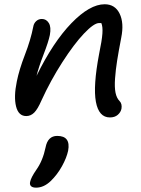

<svg xmlns="http://www.w3.org/2000/svg" viewBox="-20 -553 658 893"><path d="M491.2 -6.8Q439.5 -6.8 426 -79.6Q412.6 -152.3 440.9 -301.8Q454.1 -365.2 456.3 -397.2Q458.5 -429.2 451.2 -445.8H440.9Q417 -445.8 370.6 -397Q324.2 -348.1 269.8 -263.4Q215.3 -178.7 172.9 -85.9Q155.3 -45.4 139.2 -29.3Q123 -13.2 102.1 -13.2Q65.9 -13.2 54.7 -58.1Q43.5 -103 58.1 -173.8Q69.3 -229.5 95.9 -298.3Q122.6 -367.2 134.8 -429.2Q137.2 -444.3 148.2 -454.6Q159.2 -464.8 174.8 -464.8Q195.3 -464.8 207 -446Q218.8 -427.2 211.9 -390.1Q205.1 -357.4 182.6 -299.6Q160.2 -241.7 149.9 -200.2Q227.1 -357.4 312.3 -445.3Q397.5 -533.2 466.8 -533.2Q515.1 -533.2 536.4 -489.5Q557.6 -445.8 543.9 -377.9Q531.2 -312 524.7 -270.5Q518.1 -229 515.1 -188Q512.2 -147 517.3 -121.8Q522.5 -96.7 536.1 -83Q548.8 -70.3 544.9 -46.9Q541.5 -30.8 527.6 -18.8Q513.7 -6.8 491.2 -6.8ZM147.9 319.8Q131.3 319.8 124.3 312.7Q117.2 305.7 120.1 293Q124 272.9 148.9 236.8Q179.2 194.3 191.9 132.8Q202.1 79.1 246.1 79.1Q309.6 79.1 296.9 147.9Q290 180.7 268.3 220Q246.6 259.3 215.8 289.1Q183.6 319.8 147.9 319.8Z"/></svg>

Font: Shantell Sans Irregular Bouncy
Style: Italic
Weight: 400
Italic angle: -11.31°
Designer: Stephen Nixon, Anya Danilova, Shantell Martin
Foundry: Arrow Type
Version: Version 1.006;[9816181b4]